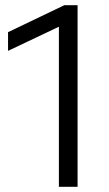

<svg xmlns="http://www.w3.org/2000/svg" viewBox="-20 -720 419 740"><path d="M207 0H279V-700H228L11 -596V-524L207 -617Z"/></svg>

Font: Chess Sans
Style: Regular
Weight: 400
Designer: Wolf Bōese
Foundry: Wolf Bōese
Version: Version 7.223;Glyphs 3.3 (3306)